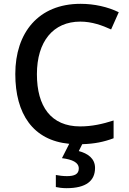

<svg xmlns="http://www.w3.org/2000/svg" viewBox="-20 -744 673 1004"><path d="M477 134C477 84 438 58 392 46L410 10C475 8 523 -2 574 -21V-114C515 -95 460 -83 399 -83C247 -83 173 -187 173 -356C173 -527 258 -631 400 -631C461 -631 515 -611 561 -590L601 -680C544 -708 473 -724 401 -724C181 -724 60 -573 60 -357C60 -149 152 -10 342 8L304 83C358 90 392 105 392 137C392 167 369 177 330 177C310 177 286 174 272 171V234C285 237 305 240 328 240C431 240 477 201 477 134Z"/></svg>

Font: Noto Sans Bamum Medium
Style: Regular
Weight: 500
Designer: Monotype Design Team
Foundry: Monotype Imaging Inc.
Version: Version 2.002